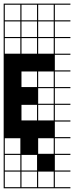

<svg xmlns="http://www.w3.org/2000/svg" viewBox="-20 -747 404 1046"><path d="M363.6 278.8H0V187.9H6.1V272.7H90.9V187.9H0V-727.3H363.6V-721.2H278.8V-636.4H363.6V-630.3H278.8V-545.5H363.6V-539.4H278.8V-454.5H363.6V-448.5H278.8V-363.6H363.6V-357.6H278.8V-272.7H363.6V-266.7H278.8V-181.8H363.6V-175.8H278.8V-90.9H363.6V-84.8H278.8V0H363.6V6.1H278.8V90.9H363.6V97H278.8V181.8H363.6V187.9H278.8V272.7H363.6ZM187.9 -636.4H272.7V-721.2H187.9ZM6.1 -636.4H90.9V-721.2H6.1ZM97 -636.4H181.8V-721.2H97ZM187.9 -545.5H272.7V-630.3H187.9ZM6.1 -545.5H90.9V-630.3H6.1ZM97 -545.5H181.8V-630.3H97ZM187.9 -454.5H272.7V-539.4H187.9ZM6.1 -454.5H90.9V-539.4H6.1ZM97 -454.5H181.8V-539.4H97ZM97 -272.7H181.8V-357.6H97ZM187.9 -272.7H272.7V-357.6H187.9ZM187.9 -181.8H272.7V-266.7H187.9ZM97 -90.9H181.8V-175.8H97ZM187.9 -90.9H272.7V-175.8H187.9ZM187.9 90.9H272.7V6.1H187.9ZM97 90.9H181.8V6.1H97ZM6.1 90.9H90.9V6.1H6.1ZM97 181.8H181.8V97H97ZM6.1 181.8H90.9V97H6.1ZM272.7 97H187.9V181.8H272.7ZM181.8 272.7V187.9H97V272.7ZM272.7 272.7V187.9H187.9V272.7ZM181.8 0V90.9H90.9V0ZM272.7 90.9V181.8H181.8V90.9Z"/></svg>

Font: Micro 5 Charted
Style: Regular
Weight: 400
Designer: Sarah Cadigan-Fried
Version: Version 1.000; ttfautohint (v1.8.4.7-5d5b)